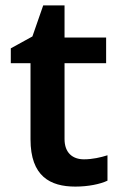

<svg xmlns="http://www.w3.org/2000/svg" viewBox="-20 -681 446 711"><path d="M291 -91C249 -91 219 -115 219 -166V-447H373V-542H219V-661H140L100 -546L20 -502V-447H93V-165C93 -28 166 10 259 10C306 10 351 1 378 -12V-106C353 -98 322 -91 291 -91Z"/></svg>

Font: Noto Sans Arabic UI SmBd
Style: Regular
Weight: 600
Designer: Monotype Design Team, Nadine Chahine and Nizar Qandah
Foundry: Monotype Imaging Inc.
Version: Version 2.010